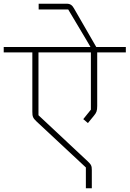

<svg xmlns="http://www.w3.org/2000/svg" viewBox="-40 -951 697 1033"><path d="M422 62H454V-36C454 -58 451 -65 432 -83L167 -331V-669H449V-361L408 -310L433 -289L465 -328C479 -345 483 -354 483 -381V-669H637V-698H478L358 -906C349 -922 339 -931 319 -931H168V-900H327L423 -739L447 -698H-20V-669H134V-350C134 -324 137 -316 157 -297L422 -50Z"/></svg>

Font: IBM Plex Devanagari ExtraLight
Style: Regular
Weight: 200
Designer: Mike Abbink, Paul van der Laan, Pieter van Rosmalen, Erin McLaughlin
Foundry: Bold Monday
Version: Version 1.0